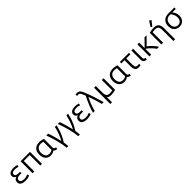

<svg xmlns="http://www.w3.org/2000/svg" viewBox="690 -3227 5857 5857"><g transform="rotate(-45 3618.0 -298.5)"><path d="M272 12Q172 11 113 -25.5Q54 -62 54 -138Q54 -194 82 -227.5Q110 -261 158 -275Q124 -287 98.5 -314.5Q73 -342 73 -384Q73 -456 128.5 -492.5Q184 -529 283 -529Q340 -529 380.5 -520Q421 -511 435 -504L419 -440Q405 -446 370.5 -456Q336 -466 282 -466Q249 -466 219 -459Q189 -452 169.5 -433.5Q150 -415 150 -382Q150 -355 163 -339Q176 -323 196 -315Q216 -307 237.5 -304.5Q259 -302 276 -302H346V-241H271Q250 -241 226 -237.5Q202 -234 180.5 -224Q159 -214 145 -194.5Q131 -175 131 -143Q131 -99 169.5 -76.5Q208 -54 275 -54Q336 -54 382 -68Q428 -82 441 -90L463 -26Q447 -16 396 -2Q345 12 272 12Z M584 0V-518H989V0H915V-455H659V0Z M1369 11Q1288 11 1234.5 -24.5Q1181 -60 1154.5 -121Q1128 -182 1128 -258Q1128 -343 1160.5 -403.5Q1193 -464 1252 -496Q1311 -528 1390 -528Q1449 -528 1499 -517Q1549 -506 1571 -497V-135Q1571 -102 1579.5 -86Q1588 -70 1606 -63.5Q1624 -57 1650 -53L1640 9Q1556 6 1523 -41Q1498 -22 1460.5 -5.5Q1423 11 1369 11ZM1371 -56Q1418 -56 1452.5 -71.5Q1487 -87 1501 -99Q1499 -110 1497.5 -122.5Q1496 -135 1496 -149V-446Q1489 -449 1459.5 -455.5Q1430 -462 1394 -462Q1306 -462 1256 -409Q1206 -356 1206 -257Q1206 -203 1222 -157Q1238 -111 1274 -83.5Q1310 -56 1371 -56Z M1870 185Q1865 115 1850.5 36Q1836 -43 1815.5 -124Q1795 -205 1772.5 -280Q1750 -355 1729 -416.5Q1708 -478 1692 -518H1774Q1788 -481 1805 -427.5Q1822 -374 1839.5 -313Q1857 -252 1872.5 -190.5Q1888 -129 1900 -75Q1927 -118 1952 -174.5Q1977 -231 1999 -292Q2021 -353 2037.5 -412Q2054 -471 2062 -518H2135Q2122 -450 2095.5 -363.5Q2069 -277 2026 -182Q1983 -87 1920 9Q1928 52 1933.5 96Q1939 140 1942 185Z M2369 185Q2364 115 2349.5 36Q2335 -43 2314.5 -124Q2294 -205 2271.5 -280Q2249 -355 2228 -416.5Q2207 -478 2191 -518H2273Q2287 -481 2304 -427.5Q2321 -374 2338.5 -313Q2356 -252 2371.5 -190.5Q2387 -129 2399 -75Q2426 -118 2451 -174.5Q2476 -231 2498 -292Q2520 -353 2536.5 -412Q2553 -471 2561 -518H2634Q2621 -450 2594.5 -363.5Q2568 -277 2525 -182Q2482 -87 2419 9Q2427 52 2432.5 96Q2438 140 2441 185Z M2927 12Q2827 11 2768 -25.5Q2709 -62 2709 -138Q2709 -194 2737 -227.5Q2765 -261 2813 -275Q2779 -287 2753.5 -314.5Q2728 -342 2728 -384Q2728 -456 2783.5 -492.5Q2839 -529 2938 -529Q2995 -529 3035.5 -520Q3076 -511 3090 -504L3074 -440Q3060 -446 3025.5 -456Q2991 -466 2937 -466Q2904 -466 2874 -459Q2844 -452 2824.5 -433.5Q2805 -415 2805 -382Q2805 -355 2818 -339Q2831 -323 2851 -315Q2871 -307 2892.5 -304.5Q2914 -302 2931 -302H3001V-241H2926Q2905 -241 2881 -237.5Q2857 -234 2835.5 -224Q2814 -214 2800 -194.5Q2786 -175 2786 -143Q2786 -99 2824.5 -76.5Q2863 -54 2930 -54Q2991 -54 3037 -68Q3083 -82 3096 -90L3118 -26Q3102 -16 3051 -2Q3000 12 2927 12Z M3191 0Q3204 -53 3226 -117.5Q3248 -182 3276.5 -252.5Q3305 -323 3337.5 -393Q3370 -463 3404 -526Q3397 -544 3390 -561.5Q3383 -579 3377 -594Q3357 -641 3341.5 -666.5Q3326 -692 3307 -702Q3288 -712 3257 -712Q3244 -712 3234 -709.5Q3224 -707 3217 -705L3204 -766Q3213 -770 3230.5 -773Q3248 -776 3271 -776Q3318 -776 3348.5 -757.5Q3379 -739 3399 -708.5Q3419 -678 3434 -643Q3508 -462 3561 -301Q3614 -140 3652 0H3574Q3549 -101 3512.5 -218.5Q3476 -336 3435 -445Q3393 -365 3360.5 -285Q3328 -205 3305 -132Q3282 -59 3267 0Z M3755 183V-518H3830V-248Q3830 -142 3862.5 -99.5Q3895 -57 3973 -57Q4015 -57 4047.5 -61.5Q4080 -66 4089 -69V-518H4164V-18Q4134 -10 4084 0Q4034 10 3965 10Q3912 10 3877.5 -3.5Q3843 -17 3823 -42Q3827 -11 3827.5 20Q3828 51 3828 80V183Z M4543 11Q4462 11 4408.5 -24.5Q4355 -60 4328.5 -121Q4302 -182 4302 -258Q4302 -343 4334.5 -403.5Q4367 -464 4426 -496Q4485 -528 4564 -528Q4623 -528 4673 -517Q4723 -506 4745 -497V-135Q4745 -102 4753.5 -86Q4762 -70 4780 -63.5Q4798 -57 4824 -53L4814 9Q4730 6 4697 -41Q4672 -22 4634.5 -5.5Q4597 11 4543 11ZM4545 -56Q4592 -56 4626.5 -71.5Q4661 -87 4675 -99Q4673 -110 4671.5 -122.5Q4670 -135 4670 -149V-446Q4663 -449 4633.5 -455.5Q4604 -462 4568 -462Q4480 -462 4430 -409Q4380 -356 4380 -257Q4380 -203 4396 -157Q4412 -111 4448 -83.5Q4484 -56 4545 -56Z M5163 8Q5100 8 5066 -15.5Q5032 -39 5018.5 -83.5Q5005 -128 5005 -190V-455H4867V-518H5260V-455H5080V-190Q5080 -111 5104 -85Q5128 -59 5175 -59Q5197 -59 5211.5 -61.5Q5226 -64 5239 -68L5246 -4Q5236 0 5214 4Q5192 8 5163 8Z M5503 9Q5432 7 5397.5 -24Q5363 -55 5363 -128V-518H5438V-132Q5438 -85 5455.5 -71.5Q5473 -58 5513 -52Z M5625 0V-518H5700V-284Q5727 -310 5760 -342.5Q5793 -375 5825 -408.5Q5857 -442 5884.5 -470.5Q5912 -499 5929 -518H6018Q5995 -493 5964 -460.5Q5933 -428 5899.5 -394Q5866 -360 5835 -329.5Q5804 -299 5780 -277Q5826 -247 5875.5 -199.5Q5925 -152 5968.5 -99.5Q6012 -47 6039 0H5951Q5921 -48 5876.5 -97Q5832 -146 5785 -187Q5738 -228 5700 -251V0Z M6474 185V-269Q6474 -340 6461 -382Q6448 -424 6417 -443Q6386 -462 6331 -462Q6289 -462 6257 -457Q6225 -452 6215 -449V0H6140V-500Q6171 -508 6221 -518Q6271 -528 6341 -528Q6422 -528 6467 -498Q6512 -468 6530.5 -414.5Q6549 -361 6549 -290V185ZM6324 -576 6280 -608 6393 -782 6455 -739Z M6917 12Q6850 12 6796.5 -18.5Q6743 -49 6711.5 -105.5Q6680 -162 6680 -241Q6680 -318 6703.5 -371Q6727 -424 6766.5 -456.5Q6806 -489 6855.5 -503.5Q6905 -518 6956 -518H7217V-455H7066Q7099 -419 7125.5 -362.5Q7152 -306 7152 -237Q7152 -159 7122.5 -103Q7093 -47 7040 -17.5Q6987 12 6917 12ZM6917 -55Q6991 -55 7033 -102.5Q7075 -150 7075 -236Q7075 -301 7049 -359.5Q7023 -418 6981 -455H6952Q6928 -455 6895 -447.5Q6862 -440 6830.5 -418Q6799 -396 6778.5 -353.5Q6758 -311 6758 -241Q6758 -153 6803 -104Q6848 -55 6917 -55Z"/></g></svg>

Font: Ubuntu Sans
Style: Regular
Weight: 400
Designer: Dalton Maag Ltd
Foundry: Dalton Maag Ltd
Version: Version 1.006; ttfautohint (v1.8.4.7-5d5b)